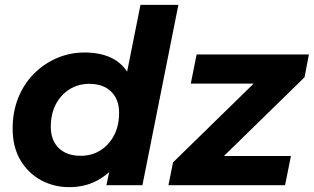

<svg xmlns="http://www.w3.org/2000/svg" viewBox="-20 -762 1291 790"><path d="M264 8Q202 8 149 -20.5Q96 -49 64 -103Q32 -157 32 -233Q32 -301 54.5 -358Q77 -415 118 -457Q159 -499 213 -522.5Q267 -546 329 -546Q392 -546 438 -524Q484 -502 509.5 -456.5Q535 -411 535 -342Q535 -268 517.5 -204.5Q500 -141 465 -93.5Q430 -46 379.5 -19Q329 8 264 8ZM312 -121Q358 -121 393.5 -143.5Q429 -166 449.5 -205.5Q470 -245 470 -298Q470 -353 437.5 -385Q405 -417 347 -417Q302 -417 266 -394.5Q230 -372 209.5 -332.5Q189 -293 189 -240Q189 -185 221.5 -153Q254 -121 312 -121ZM418 0 440 -107 474 -267 495 -427 558 -742H714L566 0ZM673 0 692 -94 1077 -470 1102 -418H765L789 -538H1251L1233 -444L848 -68L821 -120H1177L1153 0Z"/></svg>

Font: Montserrat Thin
Style: Bold Italic
Weight: 700
Italic angle: -11.3°
Version: Version 9.000